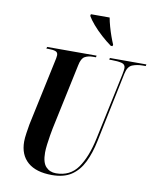

<svg xmlns="http://www.w3.org/2000/svg" viewBox="-101 -1021 908 1109"><g transform="rotate(10 353.5 -467.0)"><path d="M280 10Q187 10 138 -32.5Q89 -75 89 -153Q89 -173 93.5 -203Q98 -233 102 -256L182 -631Q186 -649 188 -659.5Q190 -670 190 -677Q190 -694 175.5 -699Q161 -704 136 -704H122L125 -714H415L413 -704H395Q368 -704 348 -693Q328 -682 320 -641L238 -255Q235 -240 230.5 -213.5Q226 -187 222.5 -159Q219 -131 219 -111Q219 -53 242 -28.5Q265 -4 301 -4Q384 -4 429 -67.5Q474 -131 498 -244L581 -635Q586 -660 586 -671Q586 -693 563.5 -698.5Q541 -704 506 -704H491L493 -714H707L705 -704H687Q655 -704 627.5 -693.5Q600 -683 591 -639L506 -230Q491 -157 464.5 -103Q438 -49 394 -19.5Q350 10 280 10ZM486 -784Q458 -804 428 -831Q398 -858 374 -886Q350 -914 339 -934L341 -944H451Q455 -921 463 -892.5Q471 -864 480.5 -837.5Q490 -811 498 -793L496 -784Z"/></g></svg>

Font: Noto Serif Display ExtraCondensed
Style: Bold Italic
Weight: 700
Width: 2
Italic angle: -12°
Designer: Monotype Design Team
Foundry: Monotype Imaging Inc.
Version: Version 2.009